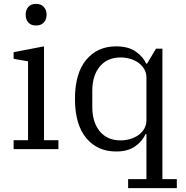

<svg xmlns="http://www.w3.org/2000/svg" viewBox="-20 -766 953 986"><path d="M165 -635Q139 -635 125.5 -650.5Q112 -666 112 -688V-693Q112 -715 125.5 -730.5Q139 -746 165 -746Q191 -746 205 -730.5Q219 -715 219 -693V-688Q219 -666 205 -650.5Q191 -635 165 -635ZM50 -46H124V-451L50 -464V-498L206 -528V-46H280V0H50Z M638 154H732V-78H728Q711 -41 674 -14.5Q637 12 576 12Q480 12 422.5 -57.5Q365 -127 365 -258Q365 -389 422.5 -458.5Q480 -528 576 -528Q638 -528 676 -502Q714 -476 731 -439H735L781 -516H814V154H888V200H638ZM600 -45Q624 -45 648 -52Q672 -59 690.5 -72Q709 -85 720.5 -104.5Q732 -124 732 -148V-368Q732 -392 720.5 -411.5Q709 -431 690.5 -444Q672 -457 648 -464Q624 -471 600 -471Q531 -471 492.5 -424.5Q454 -378 454 -300V-216Q454 -138 492.5 -91.5Q531 -45 600 -45Z"/></svg>

Font: IBM Plex Serif
Style: Regular
Weight: 400
Designer: Mike Abbink, Paul van der Laan, Pieter van Rosmalen
Foundry: Bold Monday
Version: Version 2.6